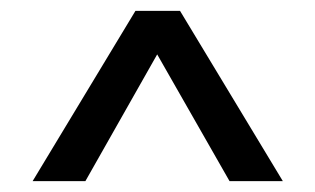

<svg xmlns="http://www.w3.org/2000/svg" viewBox="-20 -860 580 353"><path d="M311 -840 500 -527H402L269 -760L137 -527H40L229 -840Z"/></svg>

Font: Fira Sans
Style: Regular
Weight: 400
Designer: Carrois Corporate & Edenspiekermann AG
Foundry: Carrois Corporate GbR & Edenspiekermann AG
Version: Version 4.106;PS 004.106;hotconv 1.0.70;makeotf.lib2.5.58329